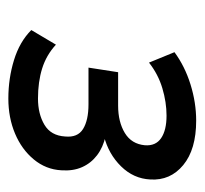

<svg xmlns="http://www.w3.org/2000/svg" viewBox="-35 -714 490 460"><g transform="rotate(90 210.0 -484.0)"><path d="M216 -259Q168 -259 124 -272.5Q80 -286 52 -314L87 -373Q112 -350 144 -340Q176 -330 216 -330Q253 -330 279 -345.5Q305 -361 307 -395Q310 -425 289 -438Q268 -451 230 -451H142L153 -522H233Q272 -522 298.5 -538Q325 -554 328 -586Q330 -612 311 -625Q292 -638 257 -638Q225 -638 191.5 -628Q158 -618 130 -596L105 -657Q139 -682 182.5 -695.5Q226 -709 269 -709Q338 -709 375.5 -678Q413 -647 410 -599Q408 -559 378.5 -529Q349 -499 306 -488V-492Q333 -486 352 -471.5Q371 -457 380.5 -435.5Q390 -414 388 -386Q386 -349 362 -320Q338 -291 300 -275Q262 -259 216 -259Z"/></g></svg>

Font: Nunito Sans 10pt SemiBold
Style: Italic
Weight: 600
Italic angle: -9°
Designer: Vernon Adams
Foundry: Vernon Adams
Version: Version 3.101;gftools[0.9.27]